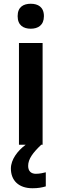

<svg xmlns="http://www.w3.org/2000/svg" viewBox="-20 -771 327 1023"><path d="M144 -751C105 -751 74 -734 74 -685C74 -636 105 -618 144 -618C182 -618 214 -636 214 -685C214 -734 182 -751 144 -751ZM130 113C130 76 155 43 200 0H207V-542H81V0H117C74 32 38 79 38 127C38 191 80 232 153 232C183 232 204 228 224 222V147C212 150 192 155 171 155C146 155 130 141 130 113Z"/></svg>

Font: Noto Sans Bengali SemiBold
Style: Regular
Weight: 600
Designer: Jelle Bosma - Monotype Design Team
Foundry: Monotype Imaging Inc.
Version: Version 2.003